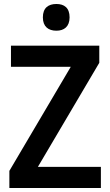

<svg xmlns="http://www.w3.org/2000/svg" viewBox="-20 -943 553 963"><path d="M263 -923C223 -923 195 -904 195 -856C195 -809 223 -789 263 -789C301 -789 329 -809 329 -856C329 -904 302 -923 263 -923ZM486 0V-106H170L478 -628V-714H35V-608H335L27 -86V0Z"/></svg>

Font: Noto Sans Thai SemCond SemBd
Style: Regular
Weight: 600
Width: 4
Designer: Monotype Design Team
Foundry: Monotype Imaging Inc.
Version: Version 2.002